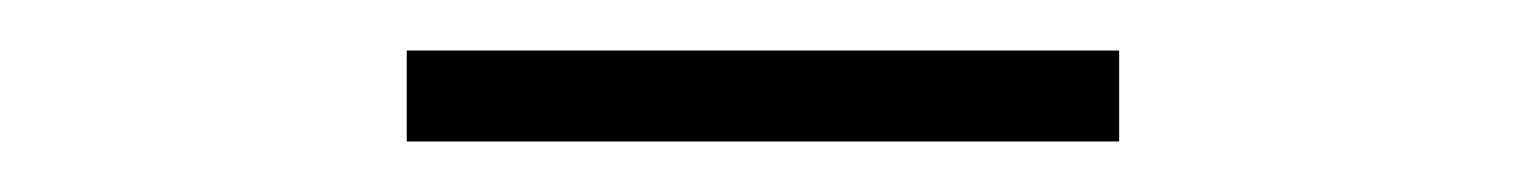

<svg xmlns="http://www.w3.org/2000/svg" viewBox="-20 -314 603 76"><path d="M141 -258H423V-294H141Z"/></svg>

Font: Noto Sans Mono SemiCondensed ExtraLight
Style: Regular
Weight: 200
Width: 4
Designer: Monotype Design Team
Foundry: Monotype Imaging Inc.
Version: Version 2.014